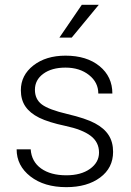

<svg xmlns="http://www.w3.org/2000/svg" viewBox="-20 -770 546 800"><path d="M392.6 -134.3Q392.6 -177.7 357.7 -204.1Q322.8 -230.5 252.4 -245.4Q182.1 -260.3 143.3 -279.5Q104.5 -298.8 85.7 -326.7Q66.9 -354.5 66.9 -394Q66.9 -456.5 119.1 -497.3Q171.4 -538.1 252.9 -538.1Q341.3 -538.1 394.8 -494.4Q448.2 -450.7 448.2 -380.4H389.6Q389.6 -426.8 350.8 -457.5Q312 -488.3 252.9 -488.3Q195.3 -488.3 160.4 -462.6Q125.5 -437 125.5 -396Q125.5 -356.4 154.5 -334.7Q183.6 -313 260.5 -294.9Q337.4 -276.9 375.7 -256.3Q414.1 -235.8 432.6 -207Q451.2 -178.2 451.2 -137.2Q451.2 -70.3 397.2 -30.3Q343.3 9.8 256.3 9.8Q164.1 9.8 106.7 -34.9Q49.3 -79.6 49.3 -147.9H107.9Q111.3 -96.7 151.1 -68.1Q190.9 -39.6 256.3 -39.6Q317.4 -39.6 355 -66.4Q392.6 -93.3 392.6 -134.3ZM320.8 -750H391.6L278.8 -613.3H227.5Z"/></svg>

Font: SteelSelectRoboto
Style: Regular
Weight: 300
Designer: Google
Version: Version 2.137; 2017